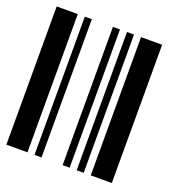

<svg xmlns="http://www.w3.org/2000/svg" viewBox="-112 -680 704 770"><g transform="rotate(20 240.0 -295.0)"><path d="M0 0V-590H90V0ZM120 0V-590H150V0ZM240 0V-590H270V0ZM300 0V-590H330V0ZM360 0V-590H450V0Z"/></g></svg>

Font: Libre Barcode 39
Style: Regular
Weight: 400
Version: Version 1.005; ttfautohint (v1.8.3)